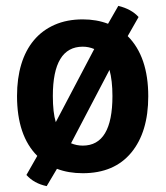

<svg xmlns="http://www.w3.org/2000/svg" viewBox="-20 -576 564 654"><path d="M415 -453Q485 -383 485 -248Q485 -126 427 -56Q369 14 262 14Q213 14 174 -1L139 58Q96 49 70 20L107 -45Q38 -114 38 -249Q38 -309 52.5 -357Q67 -405 95.5 -439Q124 -473 166 -491.5Q208 -510 262 -510Q309 -510 348 -495L383 -556Q428 -545 452 -518ZM363 -249Q363 -301 353 -338L222 -88Q241 -80 262 -80Q363 -80 363 -249ZM160 -249Q160 -193 170 -160L301 -409Q282 -417 262 -417Q160 -417 160 -249Z"/></svg>

Font: Signika
Style: Semibold
Weight: 600
Designer: Anna Giedrys
Foundry: Anna Giedrys
Version: Version 1.001